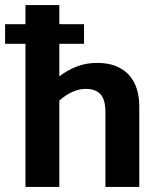

<svg xmlns="http://www.w3.org/2000/svg" viewBox="-38 -734 629 754"><path d="M292 -639V-562H195V-434Q224 -457 261.5 -472Q299 -487 343 -487Q386 -487 417 -474.5Q448 -462 468.5 -439.5Q489 -417 499 -385.5Q509 -354 509 -317V0H376V-294Q376 -343 356.5 -364Q337 -385 299 -385Q272 -385 245 -372.5Q218 -360 195 -339V0H62V-562H-18V-639H62V-714H195V-639Z"/></svg>

Font: Mukta
Style: Bold
Weight: 700
Designer: Girish Dalvi and Yashodeep Gholap
Foundry: Ek Type
Version: Version 2.538;PS 1.002;hotconv 16.6.51;makeotf.lib2.5.65220;